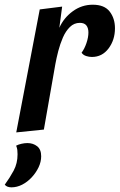

<svg xmlns="http://www.w3.org/2000/svg" viewBox="-40 -550 508 815"><path d="M29 12 128.7 -510 223.8 -522 211.8 -432Q230.8 -474.5 268.9 -502.2Q307 -530 353.8 -530Q403.3 -530 425.7 -500.8Q448 -471.7 448 -430Q448 -380.5 420.8 -344.3Q393.7 -308.2 349.8 -308.2Q338.3 -308.2 325.7 -312.2Q313 -316.3 306.3 -326.3Q318.7 -342.8 327 -367.2Q335.3 -391.7 335.3 -411.8Q335.3 -431.2 326.6 -442.1Q317.8 -453 299 -453Q274.5 -453 256.7 -435.4Q238.8 -417.8 227 -390.7Q215.2 -363.5 207.3 -333.2Q199.5 -302.8 195 -278L146.2 0ZM8.7 245.2Q-0.3 245.2 -7.6 242.6Q-14.8 240 -19.8 234Q1.5 204.8 18 174.2Q34.5 143.5 34.5 105Q34.5 94.3 33.5 86.2Q32.5 78 28.5 68.3Q38 63.3 51.2 60.3Q64.5 57.3 76.2 57.3Q100.5 57.3 117.7 70.8Q134.8 84.3 134.8 113.3Q134.8 136.8 123.8 160.1Q112.7 183.3 94.6 202.8Q76.5 222.3 54.2 233.8Q31.8 245.2 8.7 245.2Z"/></svg>

Font: Sansita Swashed Light
Style: Regular
Weight: 300
Designer: Pablo Cosgaya
Foundry: Omnibus-Type
Version: Version 1.003